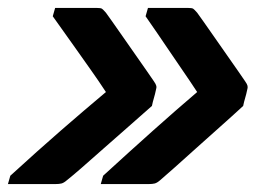

<svg xmlns="http://www.w3.org/2000/svg" viewBox="-38 -542 658 484"><path d="M329 -501 335 -522H436Q446 -522 449 -520Q452 -518 459 -510Q462 -506 474 -489Q486 -472 502 -449Q518 -426 534.5 -402.5Q551 -379 563.5 -361Q576 -343 580 -337Q585 -330 586 -325.5Q587 -321 585 -315Q583 -305 580 -295Q577 -285 575 -275Q548 -250 517 -222.5Q486 -195 456 -168Q426 -141 402.5 -120Q379 -99 366 -88Q358 -81 352 -79.5Q346 -78 337 -78H216L222 -99Q292 -163 348 -213Q404 -263 459 -310Q440 -339 422 -365Q404 -391 382.5 -423Q361 -455 329 -501ZM95 -501 101 -522H206Q216 -522 219 -520Q222 -518 229 -510Q232 -506 244 -489Q256 -472 272 -449Q288 -426 304.5 -402.5Q321 -379 333.5 -361Q346 -343 350 -337Q355 -330 356 -325.5Q357 -321 355 -315Q353 -305 350 -295Q347 -285 345 -275Q317 -250 285.5 -222.5Q254 -195 223.5 -168Q193 -141 169 -120Q145 -99 131 -88Q123 -81 117 -79.5Q111 -78 102 -78H-18L-12 -99Q58 -163 115.5 -213Q173 -263 229 -310Q210 -339 191.5 -365Q173 -391 150.5 -423Q128 -455 95 -501Z"/></svg>

Font: Recursive Mn Lnr St XBd
Style: Italic
Weight: 800
Italic angle: -15°
Monospace: yes
Version: Version 1.079;hotconv 1.0.112;makeotfexe 2.5.65598; ttfautoh